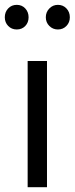

<svg xmlns="http://www.w3.org/2000/svg" viewBox="-40 -780 311 800"><path d="M-20 -708Q-20 -730 -5.9 -744.9Q8.3 -759.8 29.8 -759.8Q51.3 -759.8 65.2 -744.9Q79.1 -730 79.1 -708Q79.1 -686 65.2 -671.6Q51.3 -657.2 29.8 -657.2Q8.3 -657.2 -5.9 -671.9Q-20 -686.5 -20 -708ZM201.2 -759.8Q222.7 -759.8 236.8 -744.9Q251 -730 251 -708Q251 -686.5 236.8 -671.9Q222.7 -657.2 201.2 -657.2Q180.2 -657.2 165.5 -671.9Q150.9 -686.5 150.9 -708Q150.9 -729.5 165.5 -744.6Q180.2 -759.8 201.2 -759.8ZM155.8 -525.9V0H75.2V-525.9Z"/></svg>

Font: Fira Sans Compressed Book
Style: Regular
Weight: 350
Width: 1
Designer: Carrois Corporate & Edenspiekermann AG
Foundry: Carrois Corporate GbR & Edenspiekermann AG
Version: Version 4.203;PS 004.203;hotconv 1.0.88;makeotf.lib2.5.64775